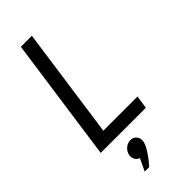

<svg xmlns="http://www.w3.org/2000/svg" viewBox="-315 -796 1095 1095"><g transform="rotate(-45 232.5 -248.5)"><path d="M127.9 -750H216.8L122.1 -79.1H397.9L386.2 0H22ZM159.2 179.2Q142.6 173.3 134 158.4Q125.5 143.6 127.9 125Q131.8 101.6 150.6 84.7Q169.4 67.9 193.8 67.9Q216.8 67.9 230.2 84.5Q243.7 101.1 240.2 125Q237.8 144 219.2 174.3Q200.7 204.6 185.8 222.9Q170.9 241.2 160.2 252.9H124Z"/></g></svg>

Font: Oakes Grotesk
Style: Italic
Weight: 400
Italic angle: -8°
Designer: Samuel Oakes
Foundry: Samuel Oakes
Version: Version 1.000;PS 001.000;hotconv 1.0.88;makeotf.lib2.5.64775